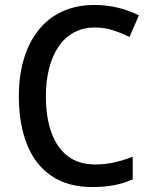

<svg xmlns="http://www.w3.org/2000/svg" viewBox="-20 -744 609 774"><path d="M362 -633Q315 -633 278 -613Q241 -593 216 -556Q191 -519 178 -468.5Q165 -418 165 -356Q165 -271 187.5 -209Q210 -147 254 -114Q298 -81 364 -81Q404 -81 441 -89.5Q478 -98 515 -112V-21Q479 -5 440 2.5Q401 10 351 10Q254 10 188 -34.5Q122 -79 89 -161.5Q56 -244 56 -357Q56 -437 75.5 -504Q95 -571 133.5 -620.5Q172 -670 229.5 -697Q287 -724 361 -724Q409 -724 455 -713Q501 -702 540 -682L502 -595Q472 -610 437 -621.5Q402 -633 362 -633Z"/></svg>

Font: Noto Sans Hebrew SemiCondensed Medium
Style: Regular
Weight: 500
Width: 4
Designer: Monotype Design Team
Foundry: Monotype Imaging Inc.
Version: Version 2.003